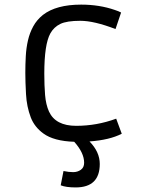

<svg xmlns="http://www.w3.org/2000/svg" viewBox="-20 -611 624 840"><path d="M257.8 137.2Q280.8 142.1 300 142.1Q319.3 142.1 333.7 131.8Q348.1 121.6 348.1 101.1Q348.1 57.6 304.7 9.3Q215.3 6.3 169.9 -26.9Q130.9 -55.2 114.7 -97.2Q96.7 -144.5 93.8 -199.2Q90.8 -253.9 90.8 -291.5Q90.8 -329.1 92.8 -365Q94.7 -400.9 102.3 -434.1Q109.9 -467.3 125.5 -495.8Q141.1 -524.4 168 -545.9Q226.1 -590.8 335 -590.8Q415 -590.8 482.4 -567.4Q500.5 -561.5 509.8 -556.2L485.4 -483.9Q391.6 -520 331.8 -520Q272 -520 243.9 -506.3Q215.8 -492.7 200.2 -464.8Q173.8 -417 173.8 -289.1Q173.8 -237.8 177.2 -195.6Q180.7 -153.3 194.3 -123Q223.1 -60.5 313.2 -60.5Q403.3 -60.5 488.3 -91.8L512.7 -25.9Q459.5 1.5 371.6 7.8Q416.5 53.7 416.5 106.4Q416.5 209 311 209Q268.6 209 245.6 199.7Z"/></svg>

Font: Armata
Style: Regular
Weight: 400
Designer: Viktoriya Grabowska
Foundry: Viktoriya Grabowska
Version: Version 1.002